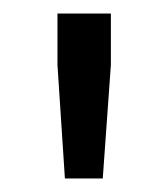

<svg xmlns="http://www.w3.org/2000/svg" viewBox="-20 -708 249 284"><path d="M76 -444H132L144 -612V-688H65V-612Z"/></svg>

Font: Saira UNSAM SC
Style: Regular
Weight: 400
Designer: Hector Gatti with collaboration of the Omnibus-Type team
Foundry: Omnibus-Type
Version: Version 1.072;PS 001.072;hotconv 1.0.88;makeotf.lib2.5.64775